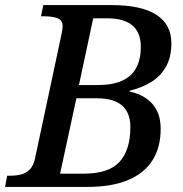

<svg xmlns="http://www.w3.org/2000/svg" viewBox="-41 -734 718 754"><path d="M-21 0 -13 -44H0Q23 -44 42.5 -49Q62 -54 76.5 -69Q91 -84 97 -114L200 -597Q202 -606 203.5 -615.5Q205 -625 205 -630Q205 -656 183.5 -663Q162 -670 133 -670H120L129 -714H398Q514 -714 573 -676Q632 -638 632 -564Q632 -509 610.5 -471.5Q589 -434 552 -411.5Q515 -389 469 -378L468 -374Q522 -364 556 -327.5Q590 -291 590 -228Q590 -155 557.5 -104Q525 -53 461 -26.5Q397 0 302 0ZM287 -52Q387 -52 429 -99Q471 -146 471 -235Q471 -291 438.5 -319.5Q406 -348 339 -348H259L195 -52ZM342 -400Q402 -400 439.5 -417.5Q477 -435 494.5 -468.5Q512 -502 512 -550Q512 -606 479 -634Q446 -662 382 -662H325L269 -400Z"/></svg>

Font: ET Text
Style: Italic
Weight: 470
Italic angle: -12°
Designer: Monotype Design Team
Foundry: Monotype Imaging Inc.
Version: Version 2.009